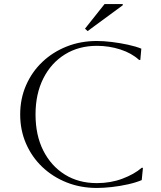

<svg xmlns="http://www.w3.org/2000/svg" viewBox="-20 -917 798 951"><path d="M688 -86 682 -25Q654 -13 614 -4Q574 5 533 9.5Q492 14 460 14Q379 14 310 -13.5Q241 -41 189.5 -90Q138 -139 109 -205.5Q80 -272 80 -350Q80 -428 109 -494.5Q138 -561 189.5 -610Q241 -659 310 -686.5Q379 -714 460 -714Q493 -714 534 -709Q575 -704 614 -695.5Q653 -687 680 -676L675 -620H669Q632 -654 576 -672Q520 -690 460 -690Q370 -690 301.5 -647.5Q233 -605 194.5 -528.5Q156 -452 156 -350Q156 -247 194.5 -171Q233 -95 301 -52.5Q369 -10 460 -10Q528 -10 586.5 -32Q645 -54 682 -86ZM401 -775 498 -897H588V-891L414 -763Z"/></svg>

Font: Aboreto
Style: Regular
Weight: 400
Designer: Dominik Jáger
Foundry: Dominik Jáger
Version: Version 1.001; ttfautohint (v1.8.4.7-5d5b)